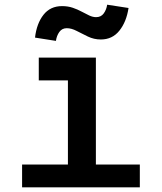

<svg xmlns="http://www.w3.org/2000/svg" viewBox="-20 -797 690 817"><path d="M269 0V-552H388V0ZM74 0V-97H575V0ZM145 -455V-552H328V-455ZM218 -623 129 -637Q136 -697 165 -734Q194 -771 244 -771Q269 -771 289.5 -764Q310 -757 327.5 -747.5Q345 -738 360 -731Q375 -724 389 -724Q410 -724 421.5 -740Q433 -756 436 -777L527 -763Q518 -704 488 -666.5Q458 -629 409 -629Q380 -629 354 -641.5Q328 -654 306 -665.5Q284 -677 264 -677Q244 -677 232.5 -661Q221 -645 218 -623Z"/></svg>

Font: Azeret Mono Medium
Style: Regular
Weight: 500
Designer: Martin Vácha
Foundry: Displaay
Version: Version 1.002